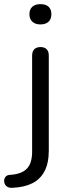

<svg xmlns="http://www.w3.org/2000/svg" viewBox="-77 -722 333 933"><path d="M-16.7 190.6Q-31.8 191.5 -41.3 185.7Q-50.8 179.8 -54.5 170.5Q-58.1 161.3 -56.7 151.8Q-55.2 142.3 -48.1 135.2Q-41 128.2 -28.7 127.7Q26.4 124.7 52.7 98.5Q79.1 72.2 79.1 15V-452Q79.1 -472.4 89.7 -482.9Q100.4 -493.3 119.8 -493.3Q139.2 -493.3 149.6 -482.9Q160.1 -472.4 160.1 -452V9.3Q160.1 70.1 139.6 109.5Q119.1 148.9 80 168.6Q40.8 188.2 -16.7 190.6ZM119.3 -603.3Q94.4 -603.3 80.2 -616.6Q66 -629.8 66 -652.9Q66 -676.9 80.2 -689.4Q94.4 -701.9 119.3 -701.9Q145.3 -701.9 159 -689.4Q172.7 -676.9 172.7 -652.9Q172.7 -629.8 159 -616.6Q145.3 -603.3 119.3 -603.3Z"/></svg>

Font: Nunito ExtraLight
Style: Regular
Weight: 200
Designer: Vernon Adams
Foundry: Vernon Adams
Version: Version 3.602